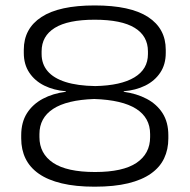

<svg xmlns="http://www.w3.org/2000/svg" viewBox="-20 -672 697 706"><path d="M328 14.5Q258 14.5 207 2.2Q156 -10 123 -33Q90 -56 74 -88.8Q58 -121.5 58 -163V-174.5Q58 -222.5 79.2 -255.8Q100.5 -289 137.5 -308.8Q174.5 -328.5 222 -334.5V-336.5Q178 -340 143 -357.2Q108 -374.5 87.8 -404.8Q67.5 -435 67.5 -477.5V-489Q67.5 -567 132.5 -609.5Q197.5 -652 328 -652Q459.5 -652 524.5 -609.5Q589.5 -567 589.5 -489V-477.5Q589.5 -435 569.2 -404.8Q549 -374.5 514 -357.2Q479 -340 435 -336.5V-334.5Q482.5 -328 519.5 -308.5Q556.5 -289 577.8 -255.8Q599 -222.5 599 -174.5V-163Q599 -122.5 583.5 -89.8Q568 -57 535.2 -33.8Q502.5 -10.5 451.2 2Q400 14.5 328 14.5ZM329.5 -39.5Q432 -39.5 482 -73.2Q532 -107 532 -168V-179Q532 -239 480.8 -271.8Q429.5 -304.5 326.5 -308Q225.5 -304.5 175.2 -271.5Q125 -238.5 125 -179V-168Q125 -107 175.5 -73.2Q226 -39.5 329.5 -39.5ZM330.5 -355.5Q424.5 -357.5 474.2 -387.5Q524 -417.5 524 -473V-483Q524 -539.5 475.5 -569.5Q427 -599.5 328 -599.5Q230 -599.5 181.5 -569.5Q133 -539.5 133 -483V-473.5Q133 -436.5 155 -410.5Q177 -384.5 221 -370.5Q265 -356.5 330.5 -355.5Z"/></svg>

Font: Anek Gujarati SemiExpanded Light
Style: Regular
Weight: 300
Width: 6
Designer: Mrunmayee Ghaisas (Gujarati), Yesha Goshar (Latin)
Foundry: Ek Type
Version: Version 1.003